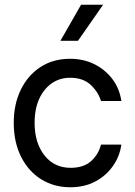

<svg xmlns="http://www.w3.org/2000/svg" viewBox="-20 -778 570 810"><path d="M276 12Q208 12 154 -21.5Q100 -55 69 -116.5Q38 -178 38 -260Q38 -338 67.5 -399Q97 -460 150.5 -495Q204 -530 276 -530Q331 -530 376.5 -508Q422 -486 453 -446Q484 -406 492 -352H406Q394 -391 362 -420.5Q330 -450 276 -450Q210 -450 168 -398Q126 -346 126 -260Q126 -175 167.5 -122.5Q209 -70 278 -70Q333 -70 364.5 -98.5Q396 -127 406 -168H492Q485 -118 456 -77Q427 -36 381.5 -12Q336 12 276 12ZM235 -606 322 -758H415L309 -606Z"/></svg>

Font: Liter
Style: Regular
Weight: 400
Designer: Anton Skugarov
Foundry: skugi
Version: Version 1.004; ttfautohint (v1.8.4.7-5d5b)